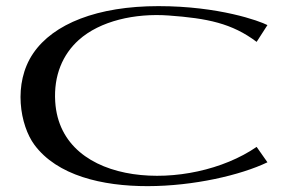

<svg xmlns="http://www.w3.org/2000/svg" viewBox="-20 -617 944 636"><path d="M830.1 -130.4C610.1 20.9 180.7 8.3 162.9 -280.3C157.5 -367.3 187.8 -436.7 240.6 -484.3C311.3 -548 427.6 -573.7 538.2 -565.7C666.9 -556.4 748.4 -539.9 830.1 -478.3L865.9 -533.9C839.6 -547.6 705 -596.7 504.8 -596.7C303 -596.7 156.9 -538.5 90.1 -440.5C21.5 -339.8 46.9 -200.7 94 -137.3C244.1 65.5 688.3 5.7 865.9 -79.4Z"/></svg>

Font: Novoposelensky
Style: Regular
Weight: 400
Designer: Sasha Pavljenko
Version: Version 1.002;Fontself Maker 3.5.4